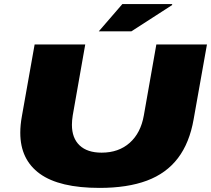

<svg xmlns="http://www.w3.org/2000/svg" viewBox="-20 -905 1030 937"><path d="M466 12Q270 12 174.5 -57Q79 -126 79 -257Q79 -277 81 -297Q83 -317 87 -339L149 -688H396L335 -342Q333 -329 332 -318Q331 -307 331 -296Q331 -231 368.5 -195.5Q406 -160 476 -160Q559 -160 613 -208Q667 -256 682 -342L743 -688H990L925 -323Q905 -208 848.5 -133.5Q792 -59 697 -23.5Q602 12 466 12ZM462 -752 577 -885H819L821 -881L621 -752Z"/></svg>

Font: Archivo Expanded Black
Style: Italic
Weight: 900
Width: 7
Italic angle: -10°
Designer: Hector Gatti
Foundry: Omnibus-Type
Version: Version 2.001